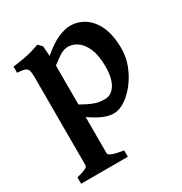

<svg xmlns="http://www.w3.org/2000/svg" viewBox="-154 -544 825 872"><g transform="rotate(-30 258.0 -108.0)"><path d="M311.5 13.2Q285.6 13.2 258.1 2Q230.5 -9.3 190.4 -36.6V154.3Q190.4 161.1 207.3 168.2Q224.1 175.3 266.1 182.1V215.3H21V182.1Q80.1 167.5 80.1 154.3V-308.1Q80.1 -330.6 77.1 -342.8Q74.2 -355 61.8 -360.1Q49.3 -365.2 21 -366.7V-398.4Q55.7 -403.3 79.3 -407.5Q103 -411.6 122.3 -417.2Q141.6 -422.9 165 -431.2L183.6 -411.6L187.5 -358.9Q238.3 -401.9 273.9 -416.5Q309.6 -431.2 335 -431.2Q376 -431.2 410.4 -408.9Q444.8 -386.7 465.8 -341.1Q486.8 -295.4 486.8 -224.1Q486.8 -179.7 470.2 -137.5Q453.6 -95.2 427 -61Q400.4 -26.9 369.9 -6.8Q339.4 13.2 311.5 13.2ZM279.8 -353.5Q263.7 -353.5 246.8 -345.5Q230 -337.4 190.4 -306.6V-102.5Q222.7 -84 243.2 -75.7Q263.7 -67.4 278.3 -65.2Q293 -63 307.6 -63Q341.3 -63 362.3 -96.2Q383.3 -129.4 383.3 -190.9Q383.3 -248.5 367.9 -284.4Q352.5 -320.3 328.9 -336.9Q305.2 -353.5 279.8 -353.5Z"/></g></svg>

Font: Dai Banna SIL SemiBold
Style: Regular
Weight: 600
Designer: Victor Gaultney
Foundry: SIL International
Version: Version 4.000